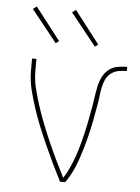

<svg xmlns="http://www.w3.org/2000/svg" viewBox="-53 -788 606 830"><g transform="rotate(5 250.0 -373.0)"><path d="M239 0Q220 -37 202 -74.5Q184 -112 167 -150Q150 -188 134 -227Q118 -266 105 -305.5Q92 -345 82 -385.5Q72 -426 72 -468V-520H91V-468Q91 -428 101 -389Q111 -350 123.5 -312Q136 -274 151 -236.5Q166 -199 182 -162.5Q198 -126 215.5 -90Q233 -54 251 -18Q263 -36 272 -55Q281 -74 289 -94Q297 -114 303.5 -134Q310 -154 315.5 -175Q321 -196 326 -216.5Q331 -237 335 -258Q339 -279 343 -299.5Q347 -320 350.5 -341Q354 -362 357 -383Q360 -404 364.5 -425Q369 -446 378.5 -465.5Q388 -485 404.5 -498.5Q421 -512 442 -516Q463 -520 485 -520V-502Q466 -502 448 -498.5Q430 -495 415.5 -483.5Q401 -472 393.5 -455Q386 -438 382.5 -420Q379 -402 377 -383.5Q375 -365 371.5 -347Q368 -329 365 -311Q362 -293 358.5 -275Q355 -257 351 -239Q347 -221 342.5 -203Q338 -185 333 -167.5Q328 -150 322.5 -132.5Q317 -115 311 -98Q305 -81 297.5 -64Q290 -47 281 -31Q272 -15 261 0ZM338 -595 227 -734 243 -746 352 -605ZM168 -595 57 -734 73 -746 182 -605Z"/></g></svg>

Font: Iosevka Curly Thin
Style: Regular
Weight: 100
Monospace: yes
Designer: Belleve Invis
Foundry: Belleve Invis
Version: Version 22.1.2; ttfautohint (v1.8.4)